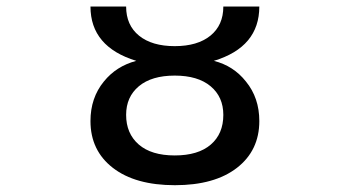

<svg xmlns="http://www.w3.org/2000/svg" viewBox="-20 -542 1040 573"><path d="M356.4 -199.2Q356.4 -143.6 394 -110.8Q431.6 -78.1 501.5 -78.1Q571.3 -78.1 608.9 -110.4Q646.5 -142.6 646.5 -199.2Q646.5 -252.9 608.4 -284.7Q570.3 -316.4 501.5 -316.4Q432.6 -316.4 394.5 -284.7Q356.4 -252.9 356.4 -199.2ZM250 -180.7Q250 -250 290 -298.8Q327.1 -344.7 386.7 -360.4Q250 -402.3 250 -522.5H356.4Q356.4 -466.8 395 -435.5Q433.6 -404.3 501.5 -404.3Q569.3 -404.3 607.9 -435.5Q646.5 -466.8 646.5 -522.5H753.9Q753.9 -401.4 618.2 -360.4Q676.8 -345.7 713.9 -298.8Q753.9 -250 753.9 -180.7Q753.9 -92.8 687 -41Q620.1 10.7 502 10.7Q383.8 10.7 316.9 -41Q250 -92.8 250 -180.7Z"/></svg>

Font: GenEi Gothic M SemiBold
Style: Regular
Weight: 500
Designer: o_tamon (Modified); [Source Han Sans]
Ryoko NISHIZUKA  (kana & ideographs); Paul D. Hunt (Latin, Greek & Cyrillic); Wenl
Version: Version 1.1a;Original Version 1.004